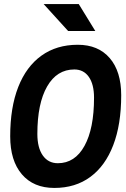

<svg xmlns="http://www.w3.org/2000/svg" viewBox="-20 -926 626 956"><path d="M250.5 9.8Q147 9.8 88.9 -58.1Q30.8 -126 30.8 -247.1Q30.8 -390.6 70.8 -492.7Q110.8 -594.7 186.3 -648.9Q261.7 -703.1 367.2 -703.1Q469.2 -703.1 526.4 -636.7Q583.5 -570.3 583.5 -451.7Q583.5 -306.6 543.9 -203.4Q504.4 -100.1 429.9 -45.2Q355.5 9.8 250.5 9.8ZM268.1 -113.3Q353 -113.3 400.6 -199.5Q448.2 -285.6 448.2 -439.5Q448.2 -505.9 422.4 -543Q396.5 -580.1 350.1 -580.1Q263.2 -580.1 214.6 -495.4Q166 -410.6 166 -259.3Q166 -190.4 193.1 -151.9Q220.2 -113.3 268.1 -113.3ZM319.3 -771.5 197.3 -905.8H372.1L454.6 -771.5Z"/></svg>

Font: CaskaydiaCove NF
Style: Bold Italic
Weight: 700
Italic angle: -10°
Designer: Aaron Bell
Foundry: Saja Typeworks
Version: Version 2111.001; VTT 6.35;Nerd Fonts 3.2.1